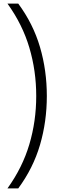

<svg xmlns="http://www.w3.org/2000/svg" viewBox="-20 -828 342 1068"><path d="M21.5 220Q105 104 143.2 -25Q181.5 -154 181.5 -294Q181.5 -434 143.2 -563Q105 -692 21.5 -808H81.5Q164.5 -695.5 202.5 -566Q240.5 -436.5 240.5 -294Q240.5 -151.5 202.5 -22Q164.5 107.5 81.5 220Z"/></svg>

Font: Encode Sans Semi Condensed Light
Style: Regular
Weight: 300
Width: 4
Designer: Multiple Designers
Foundry: Impallari Type
Version: Version 3.000; ttfautohint (v1.8.3) -l 8 -r 50 -G 200 -x 14 